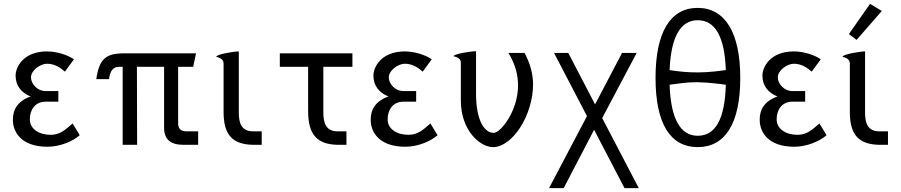

<svg xmlns="http://www.w3.org/2000/svg" viewBox="-20 -752 4677 997"><path d="M283 -224V-279H218C172 -279 141 -318 141 -350C141 -388 191 -421 224 -421C265 -421 294 -400 317 -380L364 -444C333 -466 276 -485 224 -485C100 -485 61 -402 61 -360C61 -307 90 -271 139 -251C48 -219 47 -153 47 -128C47 -73 84 10 227 10C292 10 360 -19 394 -50L357 -111C320 -79 293 -52 243 -52C180 -52 136 -84 135 -130V-133C135 -178 159 -224 217 -224Z M905 -405H983L998 -475H623C529 -475 495 -445 480 -341H546C552 -387 569 -405 599 -405H617V0H692L691 -405H832V-89C832 -26 868 0 933 0H1009V-70H951C922 -70 908 -79 905 -107Z M1141 -171C1141 -49 1189 -2 1295 0H1339V-70H1294C1235 -70 1220 -111 1220 -167V-485C1194 -485 1103 -470 1103 -457C1119 -453 1141 -446 1141 -422Z M1659 -405H1810V-475H1433V-405H1580V-175C1580 -50 1629 -2 1734 0H1779V-70H1733C1674 -70 1659 -111 1659 -168Z M2141 -224V-279H2076C2030 -279 1999 -318 1999 -350C1999 -388 2049 -421 2082 -421C2123 -421 2152 -400 2175 -380L2222 -444C2191 -466 2134 -485 2082 -485C1958 -485 1919 -402 1919 -360C1919 -307 1948 -271 1997 -251C1906 -219 1905 -153 1905 -128C1905 -73 1942 10 2085 10C2150 10 2218 -19 2252 -50L2215 -111C2178 -79 2151 -52 2101 -52C2038 -52 1994 -84 1993 -130V-133C1993 -178 2017 -224 2075 -224Z M2540 12C2641 12 2748 -154 2748 -314C2748 -367 2733 -423 2704 -477H2620C2658 -416 2670 -359 2670 -308C2670 -175 2579 -62 2544 -62C2493 -62 2452 -132 2452 -263V-486C2426 -486 2335 -472 2335 -460C2351 -456 2373 -449 2373 -427V-230C2373 -73 2474 12 2540 12Z M2857 -477 3028 -149 2831 225H2907L3065 -78L3223 225H3297L3107 -139L3286 -477H3210L3070 -210L2931 -477Z M3603 -711C3460 -711 3384 -584 3384 -347C3384 -108 3462 12 3603 12C3745 12 3824 -110 3824 -347C3824 -586 3743 -711 3603 -711ZM3749 -388C3726 -385 3664 -376 3605 -376H3603C3550 -376 3508 -380 3457 -388C3464 -561 3514 -647 3603 -647C3694 -647 3743 -561 3749 -388ZM3749 -312C3744 -131 3694 -47 3603 -47C3513 -47 3463 -135 3457 -312C3508 -319 3546 -325 3595 -325H3605C3663 -324 3733 -314 3749 -312Z M4161 -224V-279H4096C4050 -279 4019 -318 4019 -350C4019 -388 4069 -421 4102 -421C4143 -421 4172 -400 4195 -380L4242 -444C4211 -466 4154 -485 4102 -485C3978 -485 3939 -402 3939 -360C3939 -307 3968 -271 4017 -251C3926 -219 3925 -153 3925 -128C3925 -73 3962 10 4105 10C4170 10 4238 -19 4272 -50L4235 -111C4198 -79 4171 -52 4121 -52C4058 -52 4014 -84 4013 -130V-133C4013 -178 4037 -224 4095 -224Z M4498 -732 4388 -575 4428 -545 4559 -695ZM4393 -171C4393 -49 4441 -2 4547 0H4591V-70H4546C4487 -70 4472 -111 4472 -167V-485C4446 -485 4355 -470 4355 -457C4371 -453 4393 -446 4393 -422Z"/></svg>

Font: Mint Spirit
Style: Regular
Weight: 400
Designer: HARENDAL Hirwen
Foundry: Arkandis Digital Foundry.
Version: Version 1.004;FFEdit